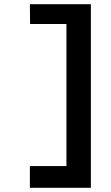

<svg xmlns="http://www.w3.org/2000/svg" viewBox="-20 -672 532 919"><path d="M415 -652V227H123V123H298V-557H124L123 -652Z"/></svg>

Font: GFS Neohellenic Rg
Style: Bold
Weight: 700
Designer: Designed by Takis Katsoulidis and George D. Matthiopoulos.
Foundry: Designed by Takis Katsoulidis and George D. Matthiopoulos.
Version: Version 1.0